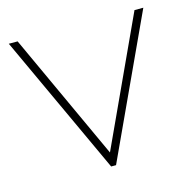

<svg xmlns="http://www.w3.org/2000/svg" viewBox="-77 -540 608 616"><g transform="rotate(-15 227.0 -232.5)"><path d="M3.9 -465.3H33.2L227.1 -44.4L421.4 -465.3H450.7L235.4 0H219.2Z"/></g></svg>

Font: Spartan MB Thin
Style: Regular
Weight: 100
Designer: Matt Bailey, Mirko Velimirovic
Foundry: Matt Bailey
Version: Version 1.005